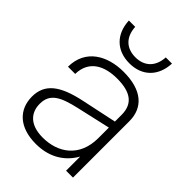

<svg xmlns="http://www.w3.org/2000/svg" viewBox="-217 -817 923 923"><g transform="rotate(45 244.5 -356.0)"><path d="M397 0H444V-383C444 -475 382 -532 257 -532C147 -532 51 -479 50 -360H99C101 -456 177 -487 257 -487C348 -487 396 -455 396 -378V-333L217 -295C89 -268 29 -223 29 -136C29 -48 90 12 203 12C283 12 354 -20 397 -96ZM80 -138C80 -207 128 -231 224 -253L396 -292V-221C396 -92 308 -33 205 -33C119 -33 80 -77 80 -138ZM100 -724C104 -636 159 -580 247 -580C334 -580 389 -636 393 -724H351C347 -657 307 -621 247 -621C186 -621 147 -657 143 -724Z"/></g></svg>

Font: Aspekta 200
Style: Regular
Weight: 200
Designer: Ivo Dolenc
Version: Version 2.000